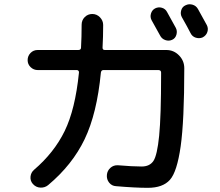

<svg xmlns="http://www.w3.org/2000/svg" viewBox="-20 -856 1040 906"><path d="M711.9 -816.4Q727.5 -824.2 744.1 -819.3Q760.7 -814.5 768.6 -798.8Q803.7 -735.4 809.6 -724.6Q817.4 -710 812.5 -692.4Q807.6 -674.8 792 -668Q776.4 -661.1 759.8 -667Q743.2 -672.9 735.4 -688.5Q701.2 -750 695.3 -760.7Q687.5 -775.4 692.4 -792Q697.3 -808.6 711.9 -816.4ZM855.5 -831.1Q871.1 -838.9 888.2 -834Q905.3 -829.1 914.1 -813.5Q951.2 -746.1 956.1 -737.3Q963.9 -721.7 958.5 -705.1Q953.1 -688.5 936.5 -679.7Q920.9 -672.9 903.8 -678.2Q886.7 -683.6 878.9 -700.2Q866.2 -725.6 837.9 -775.4Q830.1 -790 835 -807.1Q839.8 -824.2 855.5 -831.1ZM158.2 -525.4Q138.7 -525.4 124.5 -539.1Q110.4 -552.7 110.4 -572.3Q110.4 -591.8 124 -606Q137.7 -620.1 158.2 -620.1H349.6Q361.3 -620.1 362.3 -629.9Q365.2 -680.7 365.2 -739.3Q365.2 -760.7 379.9 -775.4Q394.5 -790 415.5 -790Q436.5 -790 451.7 -774.4Q466.8 -758.8 466.8 -738.3Q466.8 -682.6 463.9 -630.9Q463.9 -620.1 474.6 -620.1H764.6Q799.8 -620.1 824.7 -594.7Q849.6 -569.3 849.6 -534.2Q849.6 -286.1 832.5 -165.5Q815.4 -44.9 781.7 -7.3Q748 30.3 677.7 30.3Q617.2 30.3 527.3 22.5Q507.8 21.5 495.1 5.9Q482.4 -9.8 484.4 -31.2Q486.3 -50.8 501 -64Q515.6 -77.1 536.1 -76.2Q605.5 -70.3 648.4 -70.3Q686.5 -70.3 704.1 -96.7Q721.7 -123 731 -215.3Q740.2 -307.6 740.2 -504.9V-513.7Q740.2 -524.4 728.5 -525.4H467.8Q458 -525.4 456.1 -513.7Q437.5 -320.3 379.4 -199.2Q321.3 -78.1 207 17.6Q191.4 30.3 170.4 29.3Q149.4 28.3 134.8 11.7Q122.1 -2.9 124 -22.5Q126 -42 140.6 -54.7Q235.4 -135.7 285.2 -237.8Q335 -339.8 352.5 -512.7Q353.5 -517.6 350.6 -521.5Q347.7 -525.4 342.8 -525.4Z"/></svg>

Font: Rounded-X Mgen+ 1mn medium
Style: Regular
Weight: 500
Designer: [Source Han Sans]
Ryoko NISHIZUKA  (kana & ideographs); Paul D. Hunt (Latin, Greek & Cyrillic); Wenlong ZHANG  (bopomofo
Version: Version 1.059.20150602